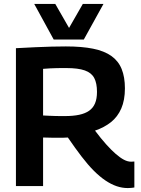

<svg xmlns="http://www.w3.org/2000/svg" viewBox="-20 -946 718 976"><path d="M630 10Q601 10 573 0.5Q545 -9 516 -28.5Q487 -48 457 -78Q427 -108 394.5 -150.5Q362 -193 325 -247Q318 -246 303.5 -246Q289 -246 282 -246Q263 -246 241.5 -246Q220 -246 199 -247V0H61V-701Q115 -704 159.5 -706Q204 -708 242.5 -709Q281 -710 315 -710Q396 -710 453 -698.5Q510 -687 546 -661.5Q582 -636 598.5 -595Q615 -554 615 -497Q615 -437 596.5 -394.5Q578 -352 544 -325Q510 -298 463 -282Q493 -242 519.5 -212.5Q546 -183 568.5 -163.5Q591 -144 610 -134Q629 -124 647 -124Q650 -124 654.5 -124.5Q659 -125 663 -125V7Q657 8 649 9Q641 10 630 10ZM311 -356Q352 -356 382.5 -362.5Q413 -369 433 -383Q453 -397 463 -420.5Q473 -444 473 -479Q473 -523 459 -549.5Q445 -576 411 -588Q377 -600 318 -600Q301 -600 288 -600Q275 -600 262.5 -599.5Q250 -599 235 -598.5Q220 -598 199 -596V-359Q216 -358 230 -357.5Q244 -357 257.5 -356.5Q271 -356 283.5 -356Q296 -356 311 -356ZM506 -926 406 -745H253L154 -926H261L331 -804L401 -926Z"/></svg>

Font: Georama ExtraCondensed Thin SemiBold
Style: Regular
Weight: 600
Version: Version 1.001